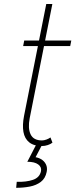

<svg xmlns="http://www.w3.org/2000/svg" viewBox="-20 -710 373 940"><path d="M185.5 4.9Q145.5 4.9 123 -13.2Q100.6 -31.2 94.7 -64.2Q88.9 -97.2 97.7 -142.6L206.5 -690.4H236.3L125.5 -131.8Q115.7 -82 129.9 -52.2Q144 -22.5 185.5 -22.5Q195.8 -22.5 207.5 -26.9Q219.2 -31.2 227.1 -37.1L236.8 -11.7Q228 -4.4 213.9 0.2Q199.7 4.9 185.5 4.9ZM93.3 -484.4 98.6 -511.7H329.1L323.7 -484.4ZM59.1 209.5 62 180.2Q108.4 181.6 141.4 170.4Q174.3 159.2 180.7 127.9Q184.6 107.9 167 95Q149.4 82 113.8 82L156.2 0H185.5L144.5 78.1L140.1 58.1Q163.1 59.1 179.9 68.6Q196.8 78.1 204.8 94.5Q212.9 110.8 208.5 131.8Q202.1 163.6 179.9 180.4Q157.7 197.3 126 203.4Q94.2 209.5 59.1 209.5Z"/></svg>

Font: Reddit Sans ExtraLight
Style: Italic
Weight: 250
Italic angle: -11.25°
Designer: Stephen Hutchings
Version: Version 1.013